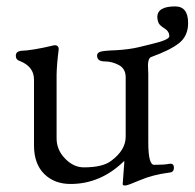

<svg xmlns="http://www.w3.org/2000/svg" viewBox="-20 -554 601 593"><path d="M438 -113.8Q438 -44.9 456.1 -44.9Q486.8 -44.9 502 -47.9Q517.1 -50.8 517.1 -36.1Q517.1 -21.5 502.9 -21Q451.2 -14.2 412.6 2.4Q374 19 366.7 19Q359.4 19 358.9 15.1L363.8 -50.8V-57.1Q292 13.7 199.2 14.2Q148.4 14.6 116.7 -16.6Q85 -47.9 85 -105V-308.1Q85 -348.1 42 -365.2Q28.8 -369.1 28.8 -381.8Q28.8 -394.5 43.9 -397Q79.1 -397.9 147 -414.1Q154.3 -415 158.2 -411.1Q162.1 -407.2 161.1 -399.9Q155.3 -354 154.8 -323.2V-127.9Q154.3 -91.8 180.7 -64.5Q207 -37.1 238.8 -37.1Q296.9 -37.1 323.2 -57.1Q368.2 -90.3 368.2 -131.8V-314.9Q368.2 -341.8 347.2 -353Q326.2 -364.3 303.2 -364.3Q280.3 -364.3 279.8 -381.8Q279.3 -389.6 288.1 -393.6Q296.9 -397.5 338.4 -398.9Q379.9 -401.4 408.2 -408.2Q436.5 -415 446.3 -417.5Q502.9 -430.7 502.9 -441.9Q502.9 -457 488.8 -465.8Q474.6 -474.6 470.7 -481.4Q466.8 -488.3 465.8 -501Q465.8 -534.2 521 -534.2Q561 -534.2 561 -482.9Q561 -442.9 533.2 -420.9Q505.4 -398.9 446.8 -377.9Q437 -374 437 -351.1L438 -326.2Z"/></svg>

Font: EBGaramond
Style: Regular
Weight: 400
Version: Version 000.012g